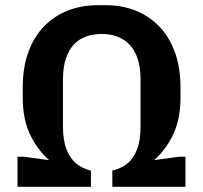

<svg xmlns="http://www.w3.org/2000/svg" viewBox="-20 -715 777 735"><path d="M47 0V-115H72L168 -102Q121 -144 94 -202.5Q67 -261 67 -342V-378Q67 -458 89 -517Q111 -576 150 -615.5Q189 -655 241 -675Q293 -695 352 -695H387Q446 -695 497.5 -675Q549 -655 588 -615.5Q627 -576 649 -516.5Q671 -457 671 -378V-342Q671 -261 644 -202.5Q617 -144 570 -102L665 -115H690V0H410V-62Q441 -69 465.5 -87.5Q490 -106 504 -141.5Q518 -177 518 -231V-410Q518 -458 506.5 -491.5Q495 -525 474.5 -545.5Q454 -566 427.5 -575.5Q401 -585 370 -585Q338 -585 310.5 -575.5Q283 -566 263.5 -545.5Q244 -525 232.5 -491.5Q221 -458 221 -410V-231Q221 -177 235 -142Q249 -107 273 -88Q297 -69 328 -62V0Z"/></svg>

Font: Chivo SemiBold
Style: Regular
Weight: 600
Designer: Hector Gatti
Foundry: Omnibus-Type
Version: Version 2.002